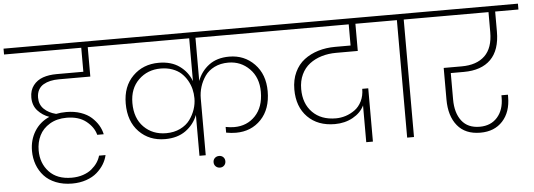

<svg xmlns="http://www.w3.org/2000/svg" viewBox="-84 -895 3192 1148"><g transform="rotate(-5 1511.5 -320.5)"><path d="M520 -53.2Q513.7 -24.9 497.8 1.2Q481.9 27.3 456.3 49.8Q430.7 72.3 392.1 85.7Q353.5 99.1 307.1 99.1Q252.9 99.1 209.7 81.8Q166.5 64.5 139.4 34.7Q112.3 4.9 98.1 -33.7Q84 -72.3 84 -116.2Q84 -181.6 115.7 -233.2Q147.5 -284.7 205.1 -310.1Q164.6 -324.2 136.2 -355.5Q107.9 -386.7 107.9 -435.1Q107.9 -478 130.4 -507.1Q152.8 -536.1 188.5 -548.6Q224.1 -561 271 -561H431.2V-705.1H-32.2V-740.2H619.1V-705.1H470.2V-528.8H280.8Q253.4 -528.8 230.5 -523.7Q207.5 -518.6 188.5 -507.6Q169.4 -496.6 158.7 -476.8Q147.9 -457 147.9 -430.2Q147.9 -388.7 175 -362.1Q202.1 -335.4 247.1 -324.2Q275.9 -330.1 308.1 -330.1Q356 -330.1 394.8 -316.7Q433.6 -303.2 458.5 -280.8Q483.4 -258.3 498.8 -232.4Q514.2 -206.5 520 -178.2H481Q469.2 -224.6 424.6 -260.3Q379.9 -295.9 307.1 -295.9Q248.5 -295.9 206.1 -270.5Q163.6 -245.1 143.8 -204.8Q124 -164.6 124 -115.2Q124 -38.1 171.9 12.9Q219.7 64 307.1 64Q344.2 64 375.5 53.5Q406.7 43 427.5 25.6Q448.2 8.3 461.7 -11.7Q475.1 -31.7 481 -53.2Z M1079.1 0V-245.1Q1057.1 -188.5 1007.6 -152.8Q958 -117.2 883.8 -117.2Q788.6 -117.2 727.8 -179.7Q667 -242.2 667 -349.1Q667 -452.1 728.8 -513.7Q790.5 -575.2 884.8 -575.2Q959.5 -575.2 1008.8 -539.8Q1058.1 -504.4 1079.1 -448.2V-705.1H554.7V-740.2H1630.9V-705.1H1116.7V-445.8Q1137.7 -502.9 1185.8 -539.1Q1233.9 -575.2 1307.1 -575.2Q1397.9 -575.2 1458.5 -512.9Q1519 -450.7 1519 -349.1Q1519 -242.2 1460 -180.2Q1400.9 -118.2 1309.1 -118.2Q1280.3 -118.2 1250 -124V-158.2Q1277.8 -152.8 1301.8 -152.8Q1378.4 -152.8 1428.2 -205.3Q1478 -257.8 1478 -349.1Q1478 -435.1 1426 -487.5Q1374 -540 1298.8 -540Q1252 -540 1215.6 -522Q1179.2 -503.9 1158.4 -474.1Q1137.7 -444.3 1127.2 -410.4Q1116.7 -376.5 1116.7 -340.8V0ZM893.1 -151.9Q940.4 -151.9 977.5 -169.9Q1014.6 -188 1035.9 -217Q1057.1 -246.1 1068.1 -278.8Q1079.1 -311.5 1079.1 -345.2Q1079.1 -373.5 1072.5 -400.4Q1065.9 -427.2 1051.3 -452.9Q1036.6 -478.5 1015.6 -497.8Q994.6 -517.1 962.9 -528.6Q931.2 -540 893.1 -540Q814 -540 760.5 -488Q707 -436 707 -349.1Q707 -257.3 759.5 -204.6Q812 -151.9 893.1 -151.9Z M1195.8 81.1Q1180.2 81.1 1169.9 71Q1159.7 61 1159.7 45.9Q1159.7 30.8 1169.9 21Q1180.2 11.2 1195.8 11.2Q1210.9 11.2 1220.7 21Q1230.5 30.8 1230.5 45.9Q1230.5 61 1220.7 71Q1210.9 81.1 1195.8 81.1Z M1566.4 -705.1V-740.2H2238.8V-705.1H2076.7V-542H1946.8Q1899.9 -542 1859.4 -529.8Q1818.8 -517.6 1787.4 -493.7Q1755.9 -469.7 1737.8 -431.4Q1719.7 -393.1 1719.7 -344.2Q1719.7 -256.8 1771.5 -204.3Q1823.2 -151.9 1911.6 -151.9Q1941.4 -151.9 1970.5 -161.1Q1999.5 -170.4 2025.4 -189Q2051.3 -207.5 2067.4 -240Q2083.5 -272.5 2083.5 -314H2119.6V5.9H2079.6V-214.8Q2059.1 -171.4 2011 -144.8Q1962.9 -118.2 1902.8 -118.2Q1800.3 -118.2 1739.5 -179.7Q1678.7 -241.2 1678.7 -345.2Q1678.7 -403.3 1700 -448.5Q1721.2 -493.7 1757.8 -521.5Q1794.4 -549.3 1841.8 -563.7Q1889.2 -578.1 1943.8 -578.1H2036.6V-705.1Z M2325.7 0V-705.1H2174.3V-740.2H2517.6V-705.1H2366.7V0Z M2453.1 -705.1V-740.2H3055.2V-705.1H2915.5V-585Q2915.5 -474.1 2859.4 -418Q2803.2 -361.8 2697.3 -361.8H2619.1V-203.1Q2619.1 -122.6 2655.8 -74.7Q2692.4 -26.9 2764.2 -26.9Q2831.1 -26.9 2870.1 -71.3Q2909.2 -115.7 2909.2 -189V-203.1H2948.2V-189.9Q2948.2 -99.1 2898.9 -45.2Q2849.6 8.8 2765.1 8.8Q2674.3 8.8 2627 -49.3Q2579.6 -107.4 2579.6 -206.1V-396H2687.5Q2777.8 -396 2826.7 -443.1Q2875.5 -490.2 2875.5 -585V-705.1Z"/></g></svg>

Font: SVN-Poppins ExtraLight
Style: Regular
Weight: 200
Designer: Ninad Kale (Devanagari), Jonny Pinhorn (Latin)
Foundry: Indian Type Foundry
Version: Version 3.002 2017